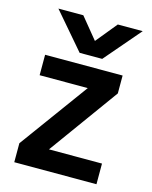

<svg xmlns="http://www.w3.org/2000/svg" viewBox="-110 -798 690 871"><g transform="rotate(15 234.5 -362.5)"><path d="M306 -556H200L55 -725H172L253 -626L334 -725H451ZM428 0H42V-89L277 -411H51V-507H415V-423L179 -97H428Z"/></g></svg>

Font: Hind Kochi SemiBold
Style: Regular
Weight: 600
Designer: Dhruvi Tolia
Foundry: Indian Type Foundry
Version: Version 0.702;PS 1.0;hotconv 1.0.81;makeotf.lib2.5.63406